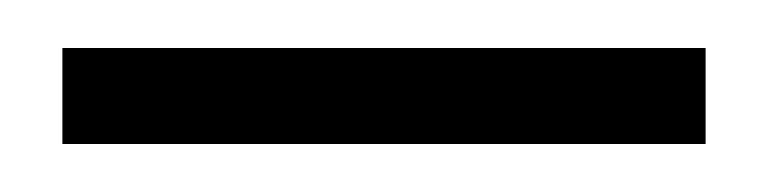

<svg xmlns="http://www.w3.org/2000/svg" viewBox="-20 -850 320 80"><path d="M6 -790V-830H274V-790Z"/></svg>

Font: Girassol
Style: Regular
Weight: 400
Width: 3
Designer: Liam Spradlin
Version: Version 1.004